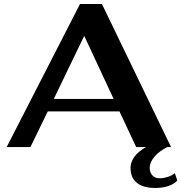

<svg xmlns="http://www.w3.org/2000/svg" viewBox="-20 -730 900 953"><path d="M860 166Q845 183 816.5 193Q788 203 751 203Q691 203 659.5 177.5Q628 152 628 104Q628 74 647.5 47.5Q667 21 705 0H656L573 -177H217L131 0H13L377 -710H486L829 0H810Q769 21 746 48.5Q723 76 723 103Q723 126 736.5 140.5Q750 155 772 155Q791 155 811.5 148.5Q832 142 848 130ZM544 -239 398 -552 247 -239Z"/></svg>

Font: Fahkwang
Style: Bold
Weight: 700
Designer: Suppakit Chalermlarp | Katatrad Co.,Ltd.
Foundry: Cadson Demak Co.,Ltd.
Version: Version 1.000; ttfautohint (v1.6)